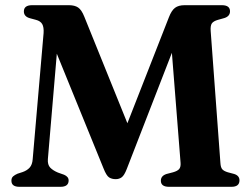

<svg xmlns="http://www.w3.org/2000/svg" viewBox="-20 -720 970 740"><path d="M244.5 -24.5Q244.5 0 213 0H55Q24 0 24 -23.5Q24 -34.5 30.5 -40.2Q37 -46 47.5 -50.5L67.5 -57Q84.5 -63 94.5 -74.2Q104.5 -85.5 106 -106.5L148 -592.5Q149.5 -615 142.8 -627Q136 -639 118.5 -643.5L94.5 -650Q72 -656.5 72 -676Q72 -700 104 -700H245.5Q268 -700 281.2 -691Q294.5 -682 305 -655.5L471 -245L631 -653.5Q641 -679.5 654.5 -689.8Q668 -700 691.5 -700H835Q866.5 -700 866.5 -676.5Q866.5 -657.5 845 -650.5L820 -643.5Q802.5 -638.5 796.5 -629.8Q790.5 -621 792 -600.5L829.5 -92Q830.5 -74.5 836.8 -67.5Q843 -60.5 858 -56L882.5 -49.5Q903 -43 903 -25Q903 0 872 0H631.5Q600 0 600 -23.5Q600 -42.5 622 -49.5L647 -56Q664.5 -61 670.8 -68.8Q677 -76.5 676 -92L642.5 -516.5L468.5 -68.5Q459 -44 449.2 -36.8Q439.5 -29.5 426 -29.5Q411 -29.5 400.5 -36.2Q390 -43 379 -71L199 -513L164.5 -106.5Q163 -85 173.5 -74Q184 -63 203 -55L227 -46.5Q244.5 -39 244.5 -24.5Z"/></svg>

Font: Fraunces 9pt SemiBold
Style: Regular
Weight: 600
Version: Version 1.000;[b76b70a41]